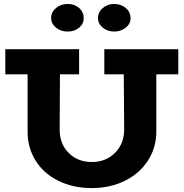

<svg xmlns="http://www.w3.org/2000/svg" viewBox="-20 -934 926 968"><path d="M320.8 -774.9Q287.1 -774.9 262.5 -794.4Q237.8 -814 237.8 -842.8Q237.8 -873 262.5 -893.6Q287.1 -914.1 320.8 -914.1Q355.5 -914.1 378.7 -893.8Q401.9 -873.5 401.9 -842.8Q401.9 -813.5 378.7 -794.2Q355.5 -774.9 320.8 -774.9ZM555.2 -774.9Q522.5 -774.9 498.3 -794.4Q474.1 -814 474.1 -842.8Q474.1 -873 498.3 -893.6Q522.5 -914.1 555.2 -914.1Q589.8 -914.1 614 -893.6Q638.2 -873 638.2 -842.8Q638.2 -814 614 -794.4Q589.8 -774.9 555.2 -774.9ZM878.9 -686V-559.1H768.1V-271Q768.1 -189 725.3 -123.5Q682.6 -58.1 608.4 -22Q534.2 14.2 442.9 14.2Q348.6 14.2 274.7 -22.2Q200.7 -58.6 159.9 -123.5Q119.1 -188.5 119.1 -271V-559.1H6.8V-686H378.9V-559.1H282.2L280.8 -280.8Q280.8 -208 326.7 -162.6Q372.6 -117.2 442.9 -117.2Q513.7 -117.2 560.1 -163.6Q606.4 -210 606 -283.2L604 -559.1H505.9V-686Z"/></svg>

Font: BioRhyme ExtraBold
Style: Regular
Weight: 800
Designer: Aoife Mooney
Foundry: Aoife Mooney Type
Version: Version 1.500;PS 001.500;hotconv 1.0.88;makeotf.lib2.5.64775